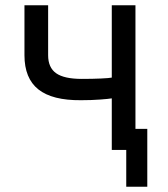

<svg xmlns="http://www.w3.org/2000/svg" viewBox="-20 -570 640 730"><path d="M405 0V-196Q394 -194 360.5 -191.5Q327 -189 288 -189Q179 -188 126 -230Q73 -272 73 -360V-550H163V-360Q163 -313 193.5 -291.5Q224 -270 291 -270Q332 -270 364 -271.5Q396 -273 405 -275V-550H495V-80H540V140H460V0Z"/></svg>

Font: NKDuy Mono
Style: Regular
Weight: 400
Monospace: yes
Designer: NKDuy
Foundry: NKDuy
Version: Version 2.251; ttfautohint (v1.8.4.7-5d5b)